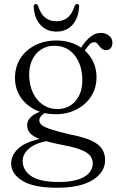

<svg xmlns="http://www.w3.org/2000/svg" viewBox="-20 -674 575 948"><path d="M336 -8Q269.5 -23 234.8 -34.2Q200 -45.5 187 -56Q174 -66.5 174 -79.5Q174 -92 184.5 -102.8Q195 -113.5 214 -123.5L197.5 -129Q165.5 -119.5 147.2 -107.5Q129 -95.5 121.5 -82.5Q114 -69.5 114 -56Q114 -33.5 128.8 -16.2Q143.5 1 183.8 15.2Q224 29.5 300 44Q354 54.5 384 67.2Q414 80 426 96.2Q438 112.5 438 132.5Q438 160.5 418.8 181.2Q399.5 202 362.5 213.2Q325.5 224.5 272.5 224.5Q175 224.5 133.5 195.2Q92 166 92 120.5Q92 83.5 129 55Q166 26.5 238 19L222 3.5Q120 18.5 77.5 53.2Q35 88 35 133Q35 183.5 90 218.2Q145 253 262 253Q376 253 437.5 214.8Q499 176.5 499 116.5Q499 85 483.8 61.5Q468.5 38 432.8 21Q397 4 336 -8ZM366.5 -420 389 -412.5Q406.5 -436.5 418.5 -451Q430.5 -465.5 446 -465.5Q454 -465.5 459.8 -459.5Q465.5 -453.5 471 -446Q476.5 -438.5 484.2 -432.5Q492 -426.5 504 -426.5Q518.5 -426.5 526.8 -436.5Q535 -446.5 535 -463.5Q535 -484.5 518.5 -498Q502 -511.5 478 -511.5Q451 -511.5 427.8 -493.5Q404.5 -475.5 384 -444ZM456.5 -293.5Q456.5 -344.5 431.2 -385.5Q406 -426.5 361.5 -450.2Q317 -474 259 -474Q199 -474 152.8 -450.2Q106.5 -426.5 80.2 -385Q54 -343.5 54 -289Q54 -237.5 80 -197Q106 -156.5 151.2 -133.2Q196.5 -110 255 -110Q312 -110 357.8 -133.5Q403.5 -157 430 -198.2Q456.5 -239.5 456.5 -293.5ZM247.5 -448Q310 -448.5 347.8 -401.8Q385.5 -355 386.5 -280.5Q387.5 -217 353.8 -176.5Q320 -136 263 -135.5Q223 -135.5 191.8 -156.8Q160.5 -178 142.5 -216.2Q124.5 -254.5 124 -304Q123.5 -346 138.8 -378.2Q154 -410.5 182.2 -429.2Q210.5 -448 247.5 -448ZM258.5 -569Q291.5 -569 313.8 -587Q336 -605 348.5 -644.5Q353.5 -654.5 360.5 -654.5Q365.5 -654.5 368.5 -651Q371.5 -647.5 370.5 -640Q367.5 -584.5 337.5 -551.2Q307.5 -518 258.5 -518Q210 -518 179.8 -551.2Q149.5 -584.5 146.5 -640Q146 -647.5 149 -651Q152 -654.5 156.5 -654.5Q163.5 -654.5 168 -644.5Q181 -604.5 203.2 -586.8Q225.5 -569 258.5 -569Z"/></svg>

Font: Fraunces Light
Style: Regular
Weight: 300
Version: Version 1.000;[b76b70a41]